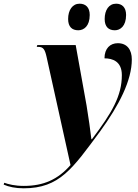

<svg xmlns="http://www.w3.org/2000/svg" viewBox="-179 -780 748 1040"><path d="M443 -616C472 -616 504 -638 504 -699C504 -740 482 -760 450 -760C411 -760 388 -726 388 -677C388 -635 409 -616 443 -616ZM245 -616C275 -616 307 -638 307 -699C307 -740 285 -760 252 -760C214 -760 190 -726 190 -677C190 -635 211 -616 245 -616ZM-51 240C144 240 214 133 363 -68C467 -211 535 -345 535 -458C535 -510 510 -546 459 -546C418 -546 387 -518 387 -464C430 -464 481 -448 481 -373C481 -261 428 -170 319 -26H316C312 -62 299 -156 290 -208L231 -536H23L20 -526H29C55 -526 64 -513 73 -473L203 114C134 193 56 227 -50 227C-100 227 -133 218 -156 210L-159 220C-132 232 -95 240 -51 240Z"/></svg>

Font: Noto Serif Display SemiCondensed ExtraBold
Style: Italic
Weight: 800
Width: 4
Italic angle: -12°
Designer: Monotype Design Team
Foundry: Monotype Imaging Inc.
Version: Version 2.009